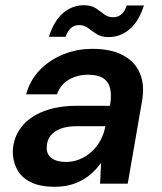

<svg xmlns="http://www.w3.org/2000/svg" viewBox="-20 -703 620 735"><path d="M189 12Q132 12 96 -6.5Q60 -25 44 -57Q28 -89 29 -127Q32 -179 62.5 -217.5Q93 -256 147 -277Q201 -298 274 -298H401Q408 -339 401.5 -365Q395 -391 374.5 -404Q354 -417 317 -417Q277 -417 244.5 -398.5Q212 -380 198 -342H80Q95 -396 132 -434.5Q169 -473 221.5 -494.5Q274 -516 334 -516Q405 -516 451 -491.5Q497 -467 516 -421.5Q535 -376 523 -312L469 0H363L367 -80Q353 -60 335 -43Q317 -26 294.5 -13.5Q272 -1 246 5.5Q220 12 189 12ZM232 -83Q260 -83 285.5 -93.5Q311 -104 331.5 -123Q352 -142 365 -166.5Q378 -191 383 -218V-220H274Q238 -220 212.5 -210.5Q187 -201 173.5 -183.5Q160 -166 159 -142Q157 -113 177 -98Q197 -83 232 -83ZM167 -562Q187 -624 222 -653.5Q257 -683 301 -683Q329 -683 346.5 -671.5Q364 -660 378.5 -648.5Q393 -637 414 -637Q431 -637 444.5 -648Q458 -659 465 -682H531Q511 -620 475.5 -590.5Q440 -561 396 -561Q368 -561 350 -572.5Q332 -584 317.5 -595.5Q303 -607 282 -607Q265 -607 252 -596Q239 -585 231 -562Z"/></svg>

Font: DM Sans SemiBold
Style: Italic
Weight: 600
Italic angle: -10°
Designer: Colophon Foundry, Jonny Pinhorn
Foundry: Colophon Foundry
Version: Version 4.004;gftools[0.9.30]